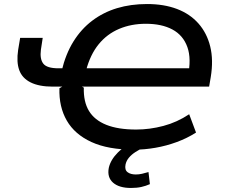

<svg xmlns="http://www.w3.org/2000/svg" viewBox="-20 -734 1132 953"><path d="M645 9Q517 9 434 -29Q351 -67 311.5 -135.5Q272 -204 275 -296L289 -304H242Q174 -304 132 -325Q90 -346 75.5 -386Q61 -426 70 -486L80 -546H192L183 -487Q177 -441 195 -418Q213 -395 270 -395H303L286 -382Q306 -466 344.5 -528Q383 -590 438 -631.5Q493 -673 561 -693.5Q629 -714 710 -714Q794 -714 858.5 -689.5Q923 -665 965 -617.5Q1007 -570 1023.5 -503Q1040 -436 1026 -351L1018 -304H387L396 -299Q394 -229 421.5 -183.5Q449 -138 507.5 -114.5Q566 -91 656 -91Q723 -91 791 -109Q859 -127 919 -167L953 -76Q909 -48 857.5 -29Q806 -10 751.5 -0.5Q697 9 645 9ZM704 -616Q631 -616 571 -590.5Q511 -565 469.5 -514Q428 -463 407 -384L393 -395H944L912 -352Q931 -442 910 -500.5Q889 -559 836 -587.5Q783 -616 704 -616ZM630 199Q571 199 541 172.5Q511 146 520 99Q529 59 565 23Q601 -13 660 -37L690 0Q672 8 652.5 20.5Q633 33 620 48.5Q607 64 603 83Q598 109 613 120.5Q628 132 654 132Q670 132 685 128.5Q700 125 717 120L724 180Q704 189 681.5 194Q659 199 630 199Z"/></svg>

Font: Nunito Sans 7pt SemiExpanded SemiBold
Style: Italic
Weight: 600
Width: 6
Italic angle: -9°
Designer: Vernon Adams
Foundry: Vernon Adams
Version: Version 3.101;gftools[0.9.27]